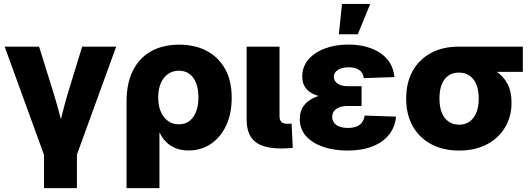

<svg xmlns="http://www.w3.org/2000/svg" viewBox="-20 -762 2725 986"><path d="M211.4 48.3 3.9 -522.5H180.7L256.8 -278.3Q272 -228 285.4 -177.5Q298.8 -127 312 -75.2H273.9Q286.6 -127 299.6 -177.5Q312.5 -228 327.1 -278.3L401.9 -522.5H576.7L369.1 48.3ZM206.1 204.1V-1.5H375V204.1Z M629.9 204.1V-239.3Q629.9 -336.4 663.6 -401.6Q697.3 -466.8 758.1 -499.8Q818.8 -532.7 899.9 -532.7Q980.5 -532.7 1041 -501Q1101.6 -469.2 1135.7 -408.4Q1169.9 -347.7 1169.9 -259.8Q1169.9 -178.7 1141.6 -117.9Q1113.3 -57.1 1063.2 -23.2Q1013.2 10.7 948.2 10.7Q912.1 10.7 883.5 -0.5Q855 -11.7 834.2 -31.7Q813.5 -51.8 800.8 -79.1H798.8V204.1ZM898.4 -123.5Q930.7 -123.5 952.9 -140.6Q975.1 -157.7 987.1 -188.7Q999 -219.7 999 -261.7Q999 -304.2 987.3 -334.7Q975.6 -365.2 953.4 -382.1Q931.2 -398.9 898.9 -398.9Q867.2 -398.9 843 -382.1Q818.8 -365.2 805.7 -334.5Q792.5 -303.7 792.5 -261.7Q792.5 -219.7 805.7 -188.7Q818.8 -157.7 842.8 -140.6Q866.7 -123.5 898.4 -123.5Z M1426.8 0.5Q1332.5 0.5 1289.6 -34.7Q1246.6 -69.8 1246.6 -148.9V-522.5H1415.5V-166Q1415.5 -145.5 1425 -136Q1434.6 -126.5 1455.1 -126.5Q1461.4 -126.5 1467.3 -126.7Q1473.1 -127 1477.5 -127L1483.4 -2.4Q1471.2 -1.5 1457 -0.5Q1442.9 0.5 1426.8 0.5Z M1764.2 11.2Q1695.8 11.2 1640.4 -7.6Q1585 -26.4 1552.2 -62.5Q1519.5 -98.6 1519.5 -150.9Q1519.5 -190.9 1538.6 -217.3Q1557.6 -243.7 1591.1 -259.3Q1624.5 -274.9 1667.2 -281.5Q1710 -288.1 1757.3 -288.1H1836.9V-217.8H1766.1Q1741.7 -217.8 1723.6 -211.2Q1705.6 -204.6 1695.8 -192.1Q1686 -179.7 1686 -161.6Q1686 -135.3 1707.3 -120.1Q1728.5 -105 1766.6 -105Q1793 -105 1811 -112.3Q1829.1 -119.6 1839.4 -133.8Q1849.6 -147.9 1852.5 -168.5L2013.7 -163.1Q2009.3 -110.4 1978.3 -71Q1947.3 -31.7 1893.1 -10.3Q1838.9 11.2 1764.2 11.2ZM1762.7 -253.9Q1710.4 -253.9 1668 -258.8Q1625.5 -263.7 1595.2 -276.4Q1564.9 -289.1 1548.6 -311.5Q1532.2 -334 1532.2 -369.1Q1532.2 -419.4 1563.5 -456.1Q1594.7 -492.7 1648.4 -512.9Q1702.1 -533.2 1769 -533.2Q1833.5 -533.2 1885 -514.2Q1936.5 -495.1 1968.3 -458.3Q2000 -421.4 2005.4 -366.2L1848.1 -360.8Q1845.2 -388.2 1825 -402.3Q1804.7 -416.5 1770.5 -416.5Q1737.3 -416.5 1715.8 -403.3Q1694.3 -390.1 1694.3 -367.2Q1694.3 -346.7 1713.4 -333Q1732.4 -319.3 1766.6 -319.3H1836.9V-253.9ZM1720.2 -585.9 1736.3 -741.7H1881.3L1817.4 -585.9Z M2337.9 11.2Q2255.9 11.2 2194.6 -21.5Q2133.3 -54.2 2099.6 -114Q2065.9 -173.8 2065.9 -255.9Q2065.9 -337.4 2099.1 -397.2Q2132.3 -457 2193.1 -489.7Q2253.9 -522.5 2335.4 -522.5H2665V-393.1H2435.1L2335.4 -389.2Q2305.7 -389.2 2283.2 -374Q2260.7 -358.9 2248.8 -329.3Q2236.8 -299.8 2236.8 -255.9Q2236.8 -212.4 2249.3 -182.4Q2261.7 -152.3 2284.7 -137Q2307.6 -121.6 2337.9 -121.6Q2367.7 -121.6 2390.4 -137Q2413.1 -152.3 2425.8 -182.4Q2438.5 -212.4 2438.5 -255.9Q2438.5 -299.8 2425.8 -329.3Q2413.1 -358.9 2390.4 -374Q2367.7 -389.2 2337.9 -389.2V-441.9Q2392.1 -441.9 2440.7 -431.2Q2489.3 -420.4 2526.9 -396.2Q2564.5 -372.1 2585.7 -332.3Q2606.9 -292.5 2606.9 -234.4Q2606.9 -163.6 2573.7 -107.9Q2540.5 -52.2 2480.2 -20.5Q2419.9 11.2 2337.9 11.2Z"/></svg>

Font: Inter 28pt ExtraBold
Style: Regular
Weight: 800
Designer: Rasmus Andersson
Foundry: rsms
Version: Version 4.001;git-66647c0bb